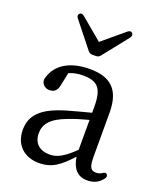

<svg xmlns="http://www.w3.org/2000/svg" viewBox="-148 -891 856 1009"><g transform="rotate(20 280.0 -386.5)"><path d="M189 21C262 21 303 -11 365 -78C374 -15 405 20 458 20C494 20 521 9 544 -21C552 -31 551 -40 545 -46C538 -53 531 -50 521 -43C511 -37 502 -34 490 -34C460 -34 449 -49 449 -109V-354C449 -482 391 -535 275 -535C165 -535 90 -491 68 -411C65 -402 65 -396 68 -386C76 -367 92 -358 111 -358C135 -358 154 -369 160 -409L174 -476C198 -486 224 -491 250 -491C331 -491 363 -463 363 -357V-323C321 -312 275 -300 233 -288C100 -249 51 -196 51 -115C51 -26 112 21 189 21ZM123 -763 235 -622C241 -614 249 -610 259 -610H280C290 -610 298 -614 304 -622L416 -763C423 -772 423 -782 417 -789C410 -796 400 -795 391 -787L269 -685L147 -787C138 -795 128 -795 122 -789C115 -782 115 -772 123 -763ZM136 -127C136 -177 166 -216 252 -248C282 -260 321 -272 363 -283V-116C305 -59 267 -40 228 -40C171 -40 136 -71 136 -127Z"/></g></svg>

Font: 寒蝉锦书宋 Text
Style: Regular
Weight: 400
Designer: 寒蝉锦书宋{Warren} 思源宋体{Ryoko NISHIZUKA 西塚涼子 (kana & ideographs); Frank Grießhammer (Latin, Greek & Cyrillic); Wenlong ZHANG 
Foundry: Adobe & ChillType
Version: Version 2.000;Glyphs 3.1.1 (3135)